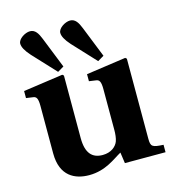

<svg xmlns="http://www.w3.org/2000/svg" viewBox="-113 -844 854 949"><g transform="rotate(-15 314.5 -369.5)"><path d="M65 -704C65 -687 76 -666 101 -638L210 -521L242 -540L179 -698C167 -728 154 -751 127 -751C102 -751 65 -728 65 -704ZM270 -704C270 -687 281 -666 306 -638L415 -521L447 -540L384 -698C372 -728 359 -751 332 -751C307 -751 270 -728 270 -704ZM23 -437 58 -432C74 -430 82 -421 82 -381V-138C82 -21 155 12 227 12C312 12 364 -34 404 -56L412 0H620V-38C563 -41 555 -45 555 -87V-496L548 -502L345 -473V-437L380 -432C396 -430 404 -421 404 -381V-170C404 -153 402 -129 396 -114C387 -91 361 -67 317 -67C264 -67 233 -98 233 -176V-496L226 -502L23 -473Z"/></g></svg>

Font: Heuristica
Style: Bold
Weight: 700
Version: Version 1.0.1